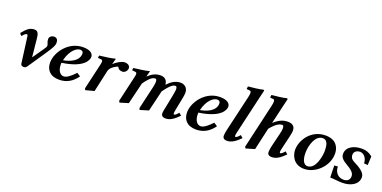

<svg xmlns="http://www.w3.org/2000/svg" viewBox="-14 -1462 4471 2245"><g transform="rotate(20 2221.0 -339.0)"><path d="M318.3 -131 297 -344C291.5 -399.2 285 -444 236 -444C175 -444 142 -410 92 -350C96.7 -336.3 102.7 -328.7 117 -319.5C130 -339 154 -362 168 -362C174.3 -362 181 -356.4 183 -341L226 -16C228.1 0 239 12 266 12C282 12 294 2.7 304 -12L461 -244C508.2 -313.8 529.5 -354.5 529.5 -380.5C529.5 -415.5 519 -444 479 -444C448.5 -444 421.5 -421.5 421.5 -395.5C421.5 -351 440 -340 440 -317C440 -303 433.1 -292.5 414 -265L320.3 -130Z M968 -369C968 -405 937 -444 841 -444C658 -444 537 -271 537 -145C537 -58 587 10 703 10C794 10 865 -31 922 -110L878 -139C818 -75 775 -45 739 -45C704 -45 662 -80 662 -167C662 -171 662 -178 663 -186C933 -224 968 -332 968 -369ZM857 -370C857 -273 743 -232 669 -220C704 -360 779 -405 818 -405C841 -405 857 -395 857 -370Z M1227 -375 1226 -376 1244 -444C1244 -446.6 1242 -447 1238 -447C1207 -436 1120 -424 1048 -416L1044 -386L1086 -382C1095 -380.7 1104.1 -376 1104.1 -359.5C1104.1 -350.4 1102.1 -337.7 1098 -320L1024 0L1033 20L1140 -8L1200 -279C1211.7 -331.8 1286.5 -366.5 1303 -371C1309 -356.5 1322 -332 1367 -332C1399 -332 1425 -365 1425 -393C1425 -416 1410 -444 1357 -444C1321 -444 1258.8 -407.6 1227 -375Z M1651 -376 1669 -444C1669 -446.6 1667 -447 1663 -447C1632 -436 1545 -424 1473 -416L1469 -386L1511 -382C1520 -380.7 1529.1 -376 1529.1 -359.5C1529.1 -350.4 1527.1 -337.7 1523 -320L1449 0L1459 20L1565 -12L1630 -280C1705 -386 1738 -388 1759 -388C1767 -388 1777 -385 1777 -350C1777 -338 1772.5 -307.9 1766 -280L1701 0L1710 20L1816 -12L1878 -272C1959 -385 1989 -388 2010 -388C2018 -388 2029 -383 2029 -350C2029 -338 2023.3 -302.9 2018 -276L1987 -119C1980 -88 1973 -56 1973 -39C1973 -21 1977 10 2028 10C2080 10 2127 -19 2189 -82L2159 -109C2137 -82 2119 -67 2107 -67C2103 -67 2099 -71 2099 -83C2099 -92 2101 -106 2105 -125L2136 -282C2140.5 -304.9 2145 -333 2145 -350C2145 -419 2095 -444 2054 -444C1991 -444 1939 -410 1893 -360C1888 -431 1839 -444 1804 -444C1744 -444 1697 -418 1652 -375Z M2672 -369C2672 -405 2641 -444 2545 -444C2362 -444 2241 -271 2241 -145C2241 -58 2291 10 2407 10C2498 10 2569 -31 2626 -110L2582 -139C2522 -75 2479 -45 2443 -45C2408 -45 2366 -80 2366 -167C2366 -171 2366 -178 2367 -186C2637 -224 2672 -332 2672 -369ZM2561 -370C2561 -273 2447 -232 2373 -220C2408 -360 2483 -405 2522 -405C2545 -405 2561 -395 2561 -370Z M2976 -583 3001 -688C3001 -695 2998 -698 2989 -698C2962 -688 2848 -675 2807 -672L2803 -642C2803 -639 2804 -637 2808 -637L2839 -635C2852 -635 2860 -629 2860 -607C2860 -596 2858.1 -578.8 2853 -557L2751 -119C2743.8 -88 2738 -56 2738 -39C2738 -21 2741 10 2792 10C2844 10 2892 -19 2954 -82L2923 -109C2902 -82 2882 -67 2871 -67C2866 -67 2863 -71 2863 -83C2863 -92 2865.6 -105.9 2870 -125Z M3268 -583 3293 -688C3293 -695 3290 -698 3281 -698C3254 -688 3140 -675 3099 -672L3095 -642C3095 -639 3096 -637 3100 -637L3131 -635C3144 -635 3152 -629 3152 -607C3152 -596 3150 -578.8 3145 -557L3017 0L3027 20L3136 -12L3198 -287C3271 -378 3316 -387 3341 -387C3350 -387 3358 -375 3358 -347C3358 -329 3353 -305 3346 -276L3308 -119C3300.7 -88.8 3295 -56 3295 -39C3295 -21 3298 10 3349 10C3402 10 3449 -19 3511 -82L3480 -109C3459 -82 3439 -67 3428 -67C3423 -67 3420 -71 3420 -83C3420 -92 3422.5 -105.9 3427 -125L3464 -282C3471.1 -312.2 3478 -344 3478 -363C3478 -425 3439 -444 3389 -444C3340 -444 3286 -430 3218 -367Z M3578 -165C3578 -111 3609 10 3752 10C3889 10 4033 -121 4033 -279C4033 -351 3996 -444 3858 -444C3678 -444 3578 -285 3578 -165ZM3704 -173C3704 -260 3742 -403 3839 -403C3898 -403 3909 -333 3909 -272C3909 -208 3881 -33 3777 -33C3754 -33 3704 -50 3704 -173Z M4225 10C4333 10 4422 -38 4422 -130C4422 -186 4351.8 -229.6 4269 -271C4243 -284 4227 -308 4227 -338C4227 -374 4255 -402 4303 -402C4345 -402 4390 -358 4390 -291L4437 -287L4442 -396C4398 -432 4360 -444 4309 -444C4208 -444 4121 -398 4121 -312C4121 -269 4147 -241 4213 -203C4254.9 -178.9 4305 -146 4305 -99C4305 -46 4267 -29 4229 -29C4163 -29 4115 -76 4115 -152L4071 -148L4075 0C4122 0 4173 10 4225 10Z"/></g></svg>

Font: Linux Libertine O
Style: Bold Italic
Weight: 700
Italic angle: -11.5°
Designer: Philipp H. Poll
Foundry: Philipp H. Poll
Version: Version 4.1.0